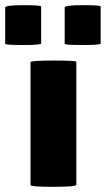

<svg xmlns="http://www.w3.org/2000/svg" viewBox="-73 -720 409 742"><path d="M45 -5V-480Q45 -486 134 -486Q222 -486 222 -481V-6Q222 2 134 2Q45 2 45 -5ZM-53 -551V-691Q-53 -700 17 -700Q86 -700 86 -695V-552Q86 -546 17 -546Q-53 -546 -53 -551ZM177 -551V-691Q177 -700 247 -700Q316 -700 316 -695V-552Q316 -546 247 -546Q177 -546 177 -551Z"/></svg>

Font: FC Lilita One
Style: Regular
Weight: 400
Designer: Juan Montoreano
Foundry: Juan Montoreano
Version: Version 1.002